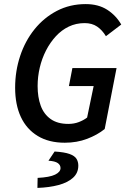

<svg xmlns="http://www.w3.org/2000/svg" viewBox="-20 -686 640 939"><path d="M297 12Q219 12 164.5 -21Q110 -54 82 -114Q54 -174 54 -257Q54 -338 78.5 -412Q103 -486 149 -543Q195 -600 258.5 -633Q322 -666 399 -666Q461 -666 504 -638.5Q547 -611 573 -566L498 -509Q480 -539 455 -556Q430 -573 394 -573Q352 -573 316.5 -556Q281 -539 253 -508.5Q225 -478 205 -439Q185 -400 174.5 -355.5Q164 -311 164 -265Q164 -211 179 -169.5Q194 -128 227.5 -104Q261 -80 314 -80Q342 -80 365.5 -89Q389 -98 406 -111L438 -265H317L334 -353H550L492 -55Q456 -26 406 -7Q356 12 297 12ZM163 233 164 184Q223 181 249.5 168Q276 155 276 136Q276 121 262.5 111.5Q249 102 217 100L247 55Q295 58 320 67Q345 76 354 90.5Q363 105 363 124Q363 160 337 183.5Q311 207 266 219Q221 231 163 233Z"/></svg>

Font: Source Code Pro ExtraLight SemiBold
Style: Italic
Weight: 600
Italic angle: -11°
Monospace: yes
Version: Version 1.016;hotconv 1.0.116;makeotfexe 2.5.65601